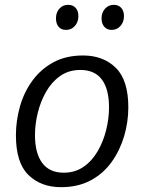

<svg xmlns="http://www.w3.org/2000/svg" viewBox="-20 -767 596 796"><path d="M324 -537Q408 -537 460 -486Q512 -435 512 -322Q512 -261 494.5 -202Q477 -143 442.5 -95Q408 -47 355.5 -19Q303 9 233 9Q150 9 98 -41.5Q46 -92 46 -206Q46 -267 63 -326.5Q80 -386 115 -433.5Q150 -481 202 -509Q254 -537 324 -537ZM313 -477Q265 -477 229.5 -452Q194 -427 171 -386.5Q148 -346 136.5 -299Q125 -252 125 -207Q125 -132 155 -91.5Q185 -51 244 -51Q291 -51 326.5 -75.5Q362 -100 385.5 -141Q409 -182 420.5 -229.5Q432 -277 432 -322Q432 -397 402.5 -437Q373 -477 313 -477ZM254 -643Q234 -643 223 -656Q212 -669 212 -691Q212 -715 226 -731Q240 -747 263 -747Q282 -747 293.5 -734.5Q305 -722 305 -700Q305 -676 290.5 -659.5Q276 -643 254 -643ZM443 -643Q424 -643 412.5 -656Q401 -669 401 -691Q401 -715 415.5 -731Q430 -747 452 -747Q471 -747 482.5 -734.5Q494 -722 494 -700Q494 -676 479.5 -659.5Q465 -643 443 -643Z"/></svg>

Font: Bitter
Style: Italic
Weight: 400
Italic angle: -9°
Designer: Sol Matas, and Bitter project Authors
Foundry: Sol Matas
Version: Version 2.001